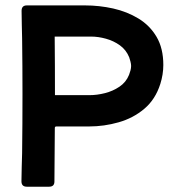

<svg xmlns="http://www.w3.org/2000/svg" viewBox="-20 -705 664 725"><path d="M61.5 -664.1Q61.5 -684.6 81.5 -684.6H300.8Q355 -684.6 407.5 -672.9Q460 -661.1 502.9 -635Q545.9 -608.9 571.3 -565.7Q596.7 -522.5 596.7 -459.5Q596.7 -441.9 593.8 -423.6Q590.8 -405.3 585.4 -388.2Q566.9 -329.6 524.9 -294.2Q482.9 -258.8 428 -243.2Q373 -227.5 316.4 -227.5H192.9Q187 -227.5 187 -221.7L185.5 -19.5Q185.5 0 165.5 0H81.1Q61 0 61 -20.5Q61 -46.9 62 -73.5Q63 -100.1 63.5 -126.5Q64.9 -237.8 64.9 -350.1Q64.9 -455.1 63.5 -559.6Q63 -585.4 62.3 -611.8Q61.5 -638.2 61.5 -664.1ZM187.5 -345.7H317.9Q346.2 -345.7 376.2 -353.3Q406.2 -360.8 431.2 -377.7Q456.1 -394.5 467.3 -422.4Q470.2 -429.7 472.7 -439Q475.1 -448.2 475.1 -456.1Q475.1 -462.9 472.7 -472.4Q470.2 -481.9 467.8 -488.8Q456.5 -516.6 432.9 -533.7Q409.2 -550.8 380.1 -558.8Q351.1 -566.9 323.2 -566.9H186.5Q187 -511.7 187.3 -456.3Q187.5 -400.9 187.5 -345.7Z"/></svg>

Font: Belanosima
Style: Regular
Weight: 400
Designer: The DocRepair Project, Santiago Orozco
Foundry: Google
Version: Version 2.000